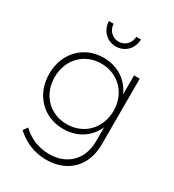

<svg xmlns="http://www.w3.org/2000/svg" viewBox="-216 -855 1065 1173"><g transform="rotate(30 316.0 -269.0)"><path d="M316 -618C378 -618 427 -665 429 -732H396C394 -686 360 -652 316 -652C272 -652 238 -686 236 -732H203C205 -665 254 -618 316 -618ZM502 -521V-387C465 -470 388 -522 288 -522C149 -522 48 -417 48 -271C48 -126 149 -21 289 -21C388 -21 466 -72 502 -155V-57C502 73 418 156 289 155C214 153 155 129 101 78L79 109C140 164 207 192 290 194C443 195 542 97 542 -57V-521ZM294 -57C173 -57 87 -147 87 -270C87 -394 174 -484 294 -484C414 -484 502 -394 502 -270C502 -147 414 -57 294 -57Z"/></g></svg>

Font: Montserrat ExtraLight
Style: Regular
Weight: 250
Designer: Julieta Ulanovsky
Foundry: Julieta Ulanovsky
Version: Version 4.000